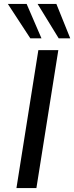

<svg xmlns="http://www.w3.org/2000/svg" viewBox="-20 -961 379 981"><path d="M64 0 176 -705H278L166 0ZM280 -765 172 -941H268L339 -765ZM135 -765 20 -941H116L192 -765Z"/></svg>

Font: Nunito Sans 10pt SemiExpanded Medium
Style: Italic
Weight: 500
Width: 6
Italic angle: -9°
Designer: Vernon Adams
Foundry: Vernon Adams
Version: Version 3.101;gftools[0.9.27]